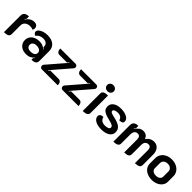

<svg xmlns="http://www.w3.org/2000/svg" viewBox="315 -2075 3449 3449"><g transform="rotate(45 2040.0 -350.0)"><path d="M183 -291V-67Q183 -27 153 -9Q123 9 59 9V-413Q59 -459 88.5 -484Q118 -509 178 -509V-450Q163 -433 154 -417L160 -413Q223 -509 318 -509Q361 -509 383 -486.5Q405 -464 405 -430Q405 -404 391 -386Q364 -401 316 -401Q257 -401 220 -369.5Q183 -338 183 -291Z M425 -158Q425 -210 452 -248.5Q479 -287 525.5 -307.5Q572 -328 628 -328Q674 -328 710.5 -313.5Q747 -299 778 -270L783 -275Q774 -284 752 -302V-322Q752 -363 723 -387Q694 -411 642 -411Q549 -411 505 -343Q483 -350 468 -365.5Q453 -381 453 -399Q453 -429 480 -454Q507 -479 553 -494Q599 -509 653 -509Q759 -509 817 -459.5Q875 -410 875 -325V-75Q875 -31 847 -11Q819 9 759 9V-32Q776 -49 782 -57L778 -62Q745 -27 707.5 -9Q670 9 612 9Q561 9 518.5 -11Q476 -31 450.5 -68.5Q425 -106 425 -158ZM754 -159Q754 -195 724.5 -216Q695 -237 645 -237Q599 -237 572.5 -216.5Q546 -196 546 -159Q546 -121 572 -101.5Q598 -82 644 -82Q696 -82 725 -102Q754 -122 754 -159Z M966 -51Q966 -69 976 -80L1281 -434L1275 -439L1246 -407H1054Q1019 -407 1000.5 -433Q982 -459 982 -500H1370Q1391 -500 1404 -486Q1417 -472 1417 -453Q1417 -435 1405 -420L1101 -67L1107 -61L1136 -93H1346Q1381 -93 1399.5 -67Q1418 -41 1418 0H1012Q991 0 978.5 -15.5Q966 -31 966 -51Z M1493 -51Q1493 -69 1503 -80L1808 -434L1802 -439L1773 -407H1581Q1546 -407 1527.5 -433Q1509 -459 1509 -500H1897Q1918 -500 1931 -486Q1944 -472 1944 -453Q1944 -435 1932 -420L1628 -67L1634 -61L1663 -93H1873Q1908 -93 1926.5 -67Q1945 -41 1945 0H1539Q1518 0 1505.5 -15.5Q1493 -31 1493 -51Z M2041 -633Q2041 -666 2064.5 -687.5Q2088 -709 2124 -709Q2160 -709 2183.5 -687.5Q2207 -666 2207 -633Q2207 -599 2183.5 -577.5Q2160 -556 2124 -556Q2088 -556 2064.5 -577.5Q2041 -599 2041 -633ZM2061 -433Q2061 -474 2092 -491.5Q2123 -509 2186 -509V-67Q2186 -27 2155 -9Q2124 9 2061 9Z M2314 -118Q2314 -143 2334.5 -160Q2355 -177 2400 -178Q2409 -134 2442 -110.5Q2475 -87 2522 -87Q2573 -87 2602 -100Q2631 -113 2631 -139Q2631 -163 2607.5 -179Q2584 -195 2515 -211Q2440 -229 2398.5 -247Q2357 -265 2337 -293Q2317 -321 2317 -367Q2317 -431 2371 -470Q2425 -509 2519 -509Q2610 -509 2670 -476.5Q2730 -444 2730 -390Q2730 -363 2710 -350Q2690 -337 2644 -336Q2634 -376 2606 -396Q2578 -416 2527 -416Q2489 -416 2461.5 -403Q2434 -390 2434 -369Q2434 -347 2457 -335Q2480 -323 2537 -311Q2649 -287 2699.5 -247Q2750 -207 2750 -138Q2750 -71 2690.5 -31Q2631 9 2528 9Q2432 9 2373.5 -25.5Q2315 -60 2314 -118Z M2840 -413Q2840 -459 2869 -484Q2898 -509 2957 -509V-449Q2939 -427 2933 -417L2940 -413Q2971 -460 3006 -484.5Q3041 -509 3089 -509Q3176 -509 3209 -424Q3234 -464 3273 -486.5Q3312 -509 3361 -509Q3429 -509 3469.5 -459.5Q3510 -410 3510 -333V-67Q3510 -27 3479.5 -9Q3449 9 3387 9V-323Q3387 -360 3370.5 -382Q3354 -404 3320 -404Q3284 -404 3259.5 -379.5Q3235 -355 3235 -303V-67Q3235 -27 3205.5 -9Q3176 9 3114 9V-323Q3114 -361 3098 -382.5Q3082 -404 3048 -404Q3006 -404 2984.5 -375.5Q2963 -347 2963 -298V-67Q2963 -27 2932.5 -9Q2902 9 2840 9Z M3581 -175V-316Q3581 -370 3610.5 -414Q3640 -458 3692 -483.5Q3744 -509 3811 -509Q3878 -509 3930.5 -483.5Q3983 -458 4012.5 -414Q4042 -370 4042 -316V-175Q4042 -122 4011.5 -80Q3981 -38 3928.5 -14.5Q3876 9 3811 9Q3746 9 3693.5 -14.5Q3641 -38 3611 -80Q3581 -122 3581 -175ZM3918 -183V-310Q3918 -351 3889.5 -376.5Q3861 -402 3811 -402Q3762 -402 3733 -376.5Q3704 -351 3704 -310V-183Q3704 -144 3733 -121Q3762 -98 3811 -98Q3861 -98 3889.5 -121Q3918 -144 3918 -183Z"/></g></svg>

Font: K2D
Style: Bold
Weight: 700
Designer: Katatrad Aksorn Co.,Ltd.
Foundry: Cadson Demak Co.,Ltd.
Version: Version 1.000; ttfautohint (v1.6)